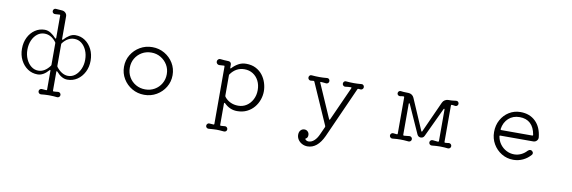

<svg xmlns="http://www.w3.org/2000/svg" viewBox="-63 -1267 6126 2055"><g transform="rotate(10 3000.0 -239.0)"><path d="M412 199Q400 200 390.5 191.5Q381 183 381 170Q381 157 390.5 148.5Q400 140 412 141Q423 142 435 143Q447 144 459 145H461Q468 145 468 137V-68Q468 -74 465 -75Q462 -76 457 -71Q400 -5 338 -5Q278 -5 230.5 -37Q183 -69 155 -124Q127 -179 127 -247Q127 -316 154 -370.5Q181 -425 228 -457Q275 -489 333 -489Q368 -489 400 -468.5Q432 -448 457 -419Q460 -416 463 -416Q468 -416 468 -423V-668Q468 -678 459 -676L412 -673Q400 -672 390.5 -680Q381 -688 381 -701Q381 -714 390.5 -723Q400 -732 412 -730Q427 -729 444 -727.5Q461 -726 477 -725Q500 -724 516 -708.5Q532 -693 532 -671V-423Q532 -416 537 -416Q540 -416 544 -420Q570 -449 601.5 -469Q633 -489 667 -489Q726 -489 772.5 -457Q819 -425 846 -370.5Q873 -316 873 -247Q873 -179 845 -124Q817 -69 769.5 -37Q722 -5 662 -5Q600 -5 543 -71Q539 -75 536 -75Q532 -75 532 -68V137Q532 145 539 145Q552 145 564.5 143.5Q577 142 588 141Q600 140 609.5 148.5Q619 157 619 170Q619 183 609.5 191.5Q600 200 588 199Q570 197 549.5 195.5Q529 194 509 194H491Q472 194 451 195.5Q430 197 412 199ZM338 -46Q409 -46 464 -121Q468 -126 468 -132V-367Q468 -373 464 -378Q411 -448 338 -448Q295 -448 260.5 -421.5Q226 -395 206 -349.5Q186 -304 186 -247Q186 -192 206.5 -146Q227 -100 261.5 -73Q296 -46 338 -46ZM662 -46Q705 -46 739 -73Q773 -100 793.5 -146Q814 -192 814 -247Q814 -304 794 -349.5Q774 -395 740 -421.5Q706 -448 662 -448Q589 -448 536 -378Q532 -373 532 -367V-132Q532 -125 537 -119Q563 -85 595.5 -65.5Q628 -46 662 -46Z M1500 12Q1427 12 1367 -23Q1307 -58 1271.5 -117Q1236 -176 1236 -247Q1236 -319 1271.5 -377.5Q1307 -436 1367 -471Q1427 -506 1500 -506Q1573 -506 1633 -471Q1693 -436 1728.5 -377.5Q1764 -319 1764 -247Q1764 -176 1728.5 -117Q1693 -58 1633 -23Q1573 12 1500 12ZM1500 -47Q1557 -47 1602.5 -73.5Q1648 -100 1674.5 -145.5Q1701 -191 1701 -247Q1701 -303 1674 -348Q1647 -393 1601.5 -420Q1556 -447 1500 -447Q1443 -447 1397.5 -420.5Q1352 -394 1325.5 -349Q1299 -304 1299 -247Q1299 -191 1325.5 -145.5Q1352 -100 1398 -73.5Q1444 -47 1500 -47Z M2243 250Q2231 251 2221.5 243Q2212 235 2212 222Q2212 209 2221.5 200Q2231 191 2243 193L2286 196H2288Q2295 196 2295 188V-436Q2295 -446 2286 -444L2239 -441Q2225 -440 2214.5 -449.5Q2204 -459 2204 -473Q2204 -488 2214.5 -498Q2225 -508 2239 -506Q2259 -504 2282 -502Q2305 -500 2326 -500Q2340 -500 2349 -491Q2358 -482 2358 -468V-434Q2358 -428 2361 -427Q2364 -426 2368 -430Q2397 -462 2435 -483.5Q2473 -505 2519 -505Q2580 -505 2624.5 -482Q2669 -459 2698 -421.5Q2727 -384 2741.5 -338Q2756 -292 2756 -247Q2756 -201 2740 -155Q2724 -109 2692.5 -71.5Q2661 -34 2615 -11.5Q2569 11 2509 11Q2430 11 2369 -50Q2366 -53 2363 -53Q2358 -53 2358 -45V188Q2358 197 2367 196L2410 193Q2422 191 2431.5 200Q2441 209 2441 222Q2441 235 2431.5 243Q2422 251 2410 250Q2378 247 2360 246Q2342 245 2327 245Q2308 245 2290.5 246.5Q2273 248 2243 250ZM2511 -48Q2562 -48 2602 -74.5Q2642 -101 2665.5 -146.5Q2689 -192 2689 -248Q2689 -305 2666.5 -349Q2644 -393 2604 -418.5Q2564 -444 2512 -444Q2420 -444 2362 -363Q2358 -358 2358 -352V-130Q2358 -125 2361 -119Q2387 -85 2425.5 -66.5Q2464 -48 2511 -48Z M3317 252Q3285 252 3257.5 237.5Q3230 223 3214 198.5Q3198 174 3198 146Q3198 115 3214.5 97Q3231 79 3256 79Q3277 79 3292 94Q3307 109 3307 132Q3307 161 3287 171Q3278 174 3283 181Q3297 198 3319 198Q3352 198 3380.5 172Q3409 146 3429 100L3467 16Q3469 10 3467 4L3270 -444Q3266 -451 3259 -450L3230 -447Q3219 -446 3209.5 -454.5Q3200 -463 3200 -476Q3200 -489 3209 -498Q3218 -507 3230 -505Q3254 -503 3275 -502Q3296 -501 3316 -501Q3336 -501 3356 -502Q3376 -503 3398 -505Q3410 -507 3419 -498Q3428 -489 3428 -476Q3428 -463 3418.5 -454.5Q3409 -446 3398 -447Q3385 -449 3370.5 -450Q3356 -451 3342 -452H3340Q3330 -452 3335 -442L3495 -76Q3498 -70 3501 -70Q3506 -70 3507 -76L3672 -442Q3673 -444 3673 -447Q3673 -452 3667 -452Q3636 -452 3604 -447Q3593 -446 3583.5 -454.5Q3574 -463 3574 -476Q3574 -489 3583 -498Q3592 -507 3604 -505Q3629 -503 3650 -502Q3671 -501 3690 -501Q3710 -501 3730 -502Q3750 -503 3772 -505Q3784 -507 3793 -498Q3802 -489 3802 -476Q3802 -463 3792.5 -454.5Q3783 -446 3772 -447L3749 -449H3747Q3742 -449 3738 -443L3491 109Q3425 252 3317 252Z M4198 12Q4186 13 4176.5 4.5Q4167 -4 4167 -17Q4167 -30 4176.5 -38.5Q4186 -47 4198 -46Q4207 -45 4217 -44Q4227 -43 4237 -42H4239Q4246 -42 4246 -50V-445Q4246 -454 4237 -454Q4227 -453 4217.5 -452Q4208 -451 4200 -449Q4188 -448 4178.5 -456Q4169 -464 4169 -476Q4169 -489 4178.5 -497.5Q4188 -506 4200 -504Q4217 -502 4225.5 -501Q4234 -500 4246 -500Q4258 -500 4282 -499Q4302 -499 4319 -488Q4336 -477 4344 -458L4489 -122Q4492 -116 4495 -116Q4500 -116 4501 -122L4653 -458Q4661 -477 4679 -488Q4697 -499 4717 -499Q4738 -499 4748.5 -499.5Q4759 -500 4770 -501.5Q4781 -503 4800 -505Q4813 -507 4822 -498.5Q4831 -490 4831 -477Q4831 -464 4821.5 -456Q4812 -448 4800 -449Q4792 -451 4782.5 -452Q4773 -453 4763 -454Q4754 -454 4754 -445V-50Q4754 -42 4762 -42Q4773 -42 4782.5 -43.5Q4792 -45 4802 -46Q4814 -47 4823.5 -38.5Q4833 -30 4833 -17Q4833 -4 4823.5 4.5Q4814 13 4802 12Q4784 10 4763.5 8.5Q4743 7 4723 7H4714Q4694 7 4675 8Q4656 9 4626 12Q4614 13 4604.5 4.5Q4595 -4 4595 -17Q4595 -30 4604.5 -38.5Q4614 -47 4626 -46Q4640 -44 4655 -43Q4670 -42 4685 -40Q4694 -40 4694 -49V-390Q4694 -397 4690 -398.5Q4686 -400 4683 -393L4534 -77Q4522 -52 4495 -52Q4468 -52 4456 -77L4317 -387Q4315 -392 4311 -392Q4306 -392 4306 -384V-49Q4306 -40 4315 -40Q4330 -42 4345.5 -43Q4361 -44 4374 -46Q4386 -47 4395.5 -38.5Q4405 -30 4405 -17Q4405 -4 4395.5 4.5Q4386 13 4374 12Q4342 9 4323 8Q4304 7 4286 7Q4265 7 4246.5 8Q4228 9 4198 12Z M5511 11Q5441 11 5383.5 -24Q5326 -59 5292 -117.5Q5258 -176 5258 -247Q5258 -320 5290 -378.5Q5322 -437 5377.5 -471.5Q5433 -506 5501 -506Q5601 -506 5664.5 -444.5Q5728 -383 5739 -273Q5741 -252 5726 -236Q5711 -220 5688 -220H5331Q5320 -220 5323 -210Q5331 -163 5358 -126.5Q5385 -90 5425 -69Q5465 -48 5511 -48Q5549 -48 5584.5 -64.5Q5620 -81 5647 -111Q5660 -124 5675 -124Q5684 -124 5693 -118Q5706 -108 5706 -94Q5706 -83 5699 -76Q5664 -35 5615 -12Q5566 11 5511 11ZM5331 -280H5666Q5677 -280 5675 -290Q5662 -369 5618 -410Q5574 -451 5501 -451Q5429 -451 5381 -407.5Q5333 -364 5322 -290V-288Q5322 -280 5331 -280Z"/></g></svg>

Font: Kiwi Maru Light
Style: Regular
Weight: 300
Designer: Hiroki-Chan
Version: Version 1.100